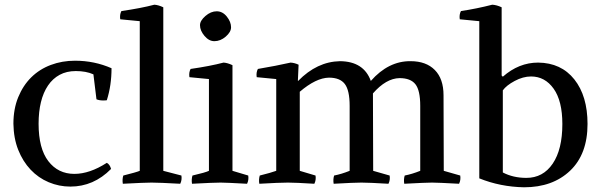

<svg xmlns="http://www.w3.org/2000/svg" viewBox="-20 -776 2556 816"><path d="M390 -354 377 -460Q346 -474 302 -474Q263 -474 233.5 -458Q204 -442 184 -412.5Q164 -383 154 -342Q144 -301 144 -250Q144 -145 185.5 -91Q227 -37 296 -37Q361 -37 434 -84Q447 -77 452 -58Q378 17 279 17Q231 17 187 -1.5Q143 -20 110 -55Q77 -90 57.5 -139Q38 -188 37 -250Q37 -313 57.5 -363Q78 -413 113 -447.5Q148 -482 196 -500Q244 -518 299 -518Q381 -518 454 -486Q454 -413 434 -350Q430 -349 418 -349Q402 -349 390 -354Z M674 -745V-50L751 -30Q754 -11 746 5Q656 0 624 0Q595 0 502 5Q499 -14 504 -30Q560 -44 574 -50V-686L491 -694Q488 -714 496 -729Q579 -741 636 -756Q653 -755 674 -745Z M830 -669Q830 -688 853 -708Q876 -728 901 -728Q926 -728 944 -705.5Q962 -683 962 -660Q962 -640 939.5 -620.5Q917 -601 891 -601Q868 -601 849 -623.5Q830 -646 830 -669ZM968 -499V-50L1035 -30Q1038 -11 1030 5Q940 0 918 0Q888 0 796 5Q793 -14 798 -30Q854 -43 868 -50V-440L785 -448Q782 -468 790 -483Q873 -495 930 -510Q947 -509 968 -499Z M1249 -501 1246 -433 1247 -432Q1327 -514 1425 -516Q1526 -515 1556 -432Q1631 -517 1725 -516Q1791 -516 1828 -478.5Q1865 -441 1865 -371L1866 -50L1936 -30Q1939 -11 1931 5Q1841 0 1816 0Q1790 0 1698 5Q1695 -14 1700 -30Q1731 -36 1766 -50V-326Q1766 -392 1745.5 -418Q1725 -444 1678 -444Q1621 -443 1565 -379L1566 -50L1636 -30Q1639 -11 1631 5Q1548 0 1516 0Q1485 0 1398 5Q1395 -14 1400 -30Q1431 -36 1466 -50V-326Q1466 -392 1445.5 -419Q1425 -446 1378 -446Q1323 -445 1254 -386V-50L1321 -30Q1324 -11 1316 5Q1236 0 1204 0Q1168 0 1082 5Q1079 -14 1084 -30Q1132 -42 1154 -50V-440L1071 -448Q1068 -468 1076 -483Q1153 -496 1215 -510Q1232 -509 1249 -501Z M2112 -745V-455L2117 -450Q2185 -510 2267 -510Q2365 -509 2421 -438.5Q2477 -368 2477 -249Q2477 -121 2403 -50.5Q2329 20 2207 20Q2106 18 2017 -18V-686L1934 -694Q1931 -714 1939 -729Q2006 -739 2072 -756Q2091 -755 2112 -745ZM2117 -392V-43Q2161 -20 2217 -20Q2288 -20 2329 -80.5Q2370 -141 2370 -249Q2370 -347 2333 -399Q2296 -451 2237 -451Q2203 -451 2167.5 -432Q2132 -413 2117 -392Z"/></svg>

Font: Alike
Style: Regular
Weight: 400
Designer: Cyreal (www.cyreal.org)
Foundry: Cyreal (www.cyreal.org)
Version: Version 1.212